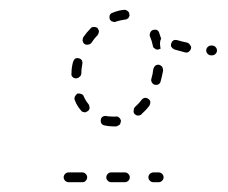

<svg xmlns="http://www.w3.org/2000/svg" viewBox="-20 -533 466 392"><path d="M155 -164Q158 -167 158 -171Q158 -175 155 -178Q152 -181 148 -181H120Q116 -181 113 -178Q110 -175 110 -171Q110 -167 113 -164Q116 -161 120 -161H148Q153 -161 155 -164ZM311 -164Q314 -167 314 -171Q314 -175 311 -178Q308 -181 304 -181H294Q289 -181 286 -178Q283 -175 283 -171Q283 -167 286 -164Q289 -161 293 -161H304Q308 -161 311 -164ZM225 -161H235Q239 -161 242 -164Q245 -167 245 -171Q245 -175 242 -178Q239 -181 235 -181H225H207Q203 -181 200 -178Q197 -175 197 -171Q197 -167 200 -164Q203 -161 207 -161ZM218 -275Q220 -276 222 -277Q223 -278 225 -279Q226 -281 226 -283Q227 -284 227 -286Q226 -291 223 -293Q220 -296 216 -295Q213 -295 210 -295Q204 -295 197 -296Q195 -297 193 -296Q192 -296 190 -295Q188 -294 187 -292Q186 -291 186 -289Q185 -285 187 -281Q189 -278 193 -277Q202 -275 210 -275Q214 -275 218 -275ZM287 -325Q286 -329 283 -331Q279 -334 275 -333Q271 -332 269 -329Q263 -321 256 -315Q253 -312 253 -308Q252 -303 255 -300Q257 -299 258 -298Q260 -297 262 -297Q264 -297 266 -298Q268 -298 269 -300Q278 -308 285 -317Q287 -321 287 -325ZM148 -305Q150 -304 152 -304Q154 -303 155 -304Q157 -305 159 -306Q162 -308 163 -312Q163 -316 161 -320Q155 -327 151 -336Q151 -338 149 -339Q148 -341 146 -341Q144 -342 142 -342Q140 -342 138 -342Q135 -340 133 -336Q131 -332 133 -328Q137 -317 145 -308Q146 -306 148 -305ZM311 -397Q308 -400 304 -401Q300 -401 297 -399Q294 -396 293 -392Q292 -382 289 -372Q288 -368 290 -365Q292 -361 296 -360Q300 -359 304 -361Q307 -363 308 -367Q311 -378 313 -389Q313 -393 311 -397ZM128 -376Q131 -373 135 -373Q137 -373 139 -374Q141 -374 142 -376Q144 -377 145 -379Q145 -380 146 -382Q146 -392 148 -402Q149 -406 147 -410Q145 -413 141 -414Q136 -415 133 -413Q130 -410 129 -406Q126 -395 126 -384Q125 -379 128 -376ZM420 -423Q423 -426 423 -430Q423 -434 420 -437Q417 -440 413 -440H411Q407 -440 404 -437Q401 -434 401 -430Q401 -426 404 -423Q407 -420 411 -420H413Q417 -420 420 -423ZM365 -427Q369 -430 370 -434Q371 -438 368 -441Q366 -445 362 -446Q352 -448 342 -451Q338 -452 335 -451Q331 -449 330 -445Q328 -441 330 -437Q332 -434 336 -432Q346 -429 358 -426Q362 -425 365 -427ZM296 -434Q292 -436 292 -440Q290 -450 286 -459Q285 -463 287 -467Q289 -471 293 -472Q297 -473 300 -472Q304 -470 305 -466Q307 -460 309 -454Q309 -453 308 -452Q306 -446 307 -440Q307 -437 308 -434Q307 -433 306 -433Q304 -432 303 -432Q299 -431 296 -434ZM149 -453Q148 -451 149 -449Q149 -448 150 -446Q151 -444 153 -443Q156 -441 160 -442Q164 -442 167 -446Q172 -454 179 -461Q181 -463 181 -465Q182 -467 182 -469Q182 -471 181 -472Q180 -474 179 -476Q176 -478 172 -478Q167 -478 165 -475Q157 -467 150 -457Q149 -455 149 -453ZM204 -502Q203 -498 204 -494Q205 -492 206 -491Q208 -489 210 -489Q212 -488 214 -488Q215 -488 217 -489Q227 -492 235 -493Q237 -493 239 -494Q241 -495 242 -496Q243 -498 244 -500Q245 -502 244 -504Q244 -508 241 -510Q238 -513 234 -513Q222 -512 210 -507Q206 -506 204 -502Z"/></svg>

Font: FRB American Cursive Dashed Light
Style: Italic
Weight: 300
Italic angle: -25°
Version: Version 2.0;Modular Font Editor K font №1